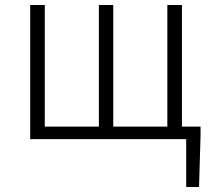

<svg xmlns="http://www.w3.org/2000/svg" viewBox="-20 -553 843 763"><path d="M158 -533V-50H373V-533H430V-50H645V-533H703V-50H777V-15L771 190H720V0H100V-533Z"/></svg>

Font: Kinto Sans Light
Style: Regular
Weight: 300
Designer: Authors: Ryoko NISHIZUKA  (kana & ideographs); Paul D. Hunt (Latin, Greek & Cyrillic); Wenlong ZHANG  (bopomofo); Sandol
Foundry: Adobe Systems Incorporated, ookami Inc.
Version: Version 0.001